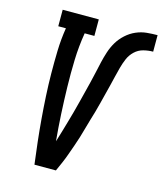

<svg xmlns="http://www.w3.org/2000/svg" viewBox="-110 -817 763 899"><g transform="rotate(15 271.0 -367.5)"><path d="M142 0Q135 -54 129 -107.5Q123 -161 118.5 -215.5Q114 -270 111 -324.5Q108 -379 107.5 -433.5Q107 -488 108.5 -543.5Q110 -599 119 -655H82V-735H257V-655H210Q199 -589 197 -523Q195 -457 196.5 -391.5Q198 -326 201.5 -261Q205 -196 211 -132Q219 -157 226.5 -183Q234 -209 241.5 -234.5Q249 -260 256 -286Q263 -312 269.5 -337.5Q276 -363 282.5 -389Q289 -415 295.5 -441Q302 -467 307.5 -492.5Q313 -518 319 -544Q325 -570 333.5 -596Q342 -622 356 -645.5Q370 -669 391.5 -688.5Q413 -708 438.5 -719Q464 -730 490 -732.5Q516 -735 542 -735V-655Q519 -655 495.5 -649Q472 -643 454 -626Q436 -609 426.5 -586.5Q417 -564 411 -541.5Q405 -519 399.5 -496Q394 -473 388.5 -450.5Q383 -428 377 -405Q371 -382 365.5 -359.5Q360 -337 353.5 -314.5Q347 -292 340 -269Q333 -246 327 -223.5Q321 -201 314 -178.5Q307 -156 299 -133.5Q291 -111 283 -88.5Q275 -66 265.5 -44Q256 -22 246 0Z"/></g></svg>

Font: Iosevka Curly Slab Medium
Style: Italic
Weight: 500
Italic angle: -9°
Monospace: yes
Designer: Belleve Invis
Foundry: Belleve Invis
Version: Version 22.1.2; ttfautohint (v1.8.4)